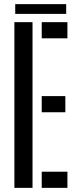

<svg xmlns="http://www.w3.org/2000/svg" viewBox="-20 -907 368 927"><path d="M49.5 0V-800H137V0ZM181.5 -722V-800H305.5V-722ZM181.5 -365V-443H295.5V-365ZM181.5 0V-78H305.5V0ZM53.5 -887H299.5V-840H53.5Z"/></svg>

Font: Big Shoulders Stencil Display SemiBold
Style: Regular
Weight: 600
Designer: Patric King
Foundry: XO Type Co
Version: Version 1.000